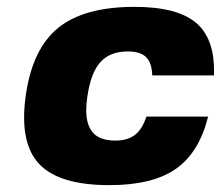

<svg xmlns="http://www.w3.org/2000/svg" viewBox="-20 -530 644 560"><path d="M407 -190H587Q561 -85 493 -37.5Q425 10 299 10Q152 10 94 -52Q36 -114 55 -250.5Q74 -387 149.5 -448.5Q225 -510 372 -510Q498 -510 553 -462.5Q608 -415 604 -310H424Q423 -347 406 -363.5Q389 -380 353 -380Q301 -380 273 -349Q245 -318 235 -250Q228 -205 235 -176Q242 -147 262 -133.5Q282 -120 317 -120Q352 -120 373.5 -136.5Q395 -153 407 -190Z"/></svg>

Font: Fivo Sans Modern Heavy
Style: Regular
Weight: 900
Designer: Alexander Slobzheninov
Foundry: Alexander Slobzheninov
Version: 1.0